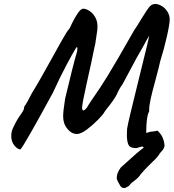

<svg xmlns="http://www.w3.org/2000/svg" viewBox="-20 -699 880 973"><path d="M814 41Q810 56 801 65.5Q792 75 790 78Q783 91 769 105.5Q755 120 742 132Q742 132 724 150Q722 152 711.5 163Q701 174 695 182V181Q684 200 661 217Q643 230 639 236Q635 244 619 251Q615 254 609 254Q595 254 588 240Q584 232 581.5 228.5Q579 225 572 208Q571 191 576.5 177.5Q582 164 592 150L622 123Q679 70 709 49L701 43L683 48Q671 53 661 51Q637 50 630 32.5Q623 15 623 -16Q623 -34 624 -46Q627 -72 688 -317Q736 -509 736 -518L722 -494Q702 -456 672 -405L602 -274Q589 -256 580.5 -239Q572 -222 571 -219Q559 -195 523 -150Q511 -135 509 -131Q504 -120 477 -92.5Q450 -65 420 -42.5Q390 -20 370 -20Q343 -20 321.5 -46Q300 -72 300 -109Q300 -136 310 -199Q326 -268 344 -339Q362 -410 369 -432Q372 -441 372 -452Q372 -459 370 -461Q369 -461 367.5 -459Q366 -457 364 -454Q349 -430 317 -370Q285 -310 248 -229Q105 34 84 58Q69 58 53 38.5Q37 19 37 -10Q37 -33 48 -55Q68 -97 88 -123Q95 -133 98.5 -140Q102 -147 103 -159Q117 -177 140 -224Q179 -287 251 -418Q261 -436 290.5 -489Q320 -542 330 -552L335 -559Q332 -554 345.5 -582Q359 -610 374.5 -632.5Q390 -655 402 -655Q415 -655 432 -644.5Q449 -634 461.5 -613.5Q474 -593 474 -565Q474 -553 473 -546L463 -478L458 -456Q445 -390 419 -275Q396 -173 396 -152Q396 -146 398 -142.5Q400 -139 403 -139Q405 -139 413 -145.5Q421 -152 427 -165L440 -185L457 -210Q485 -249 526 -315.5Q567 -382 659 -544Q678 -572 690 -593Q706 -619 721 -642Q736 -665 744 -671Q754 -679 769 -679Q784 -678 800.5 -668Q817 -658 828.5 -640Q840 -622 840 -601Q840 -577 825.5 -513Q811 -449 792 -389Q788 -368 767 -290Q751 -232 743.5 -198Q736 -164 736 -143V-135Q721 -108 721 -27V-25L740 -31Q764 -33 778 -37Q811 -8 814 41Z"/></svg>

Font: Caveat
Style: Bold
Weight: 700
Designer: Pablo Impallari
Foundry: Pablo Impallari
Version: Version 1.500; ttfautohint (v1.6)